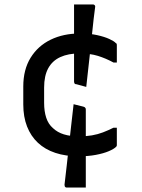

<svg xmlns="http://www.w3.org/2000/svg" viewBox="-20 -775 640 866"><path d="M341 -624Q385 -624 418.5 -616.5Q452 -609 473.5 -599Q495 -589 502 -581Q506 -579 506.5 -576.5Q507 -574 507 -570Q507 -563 507 -549.5Q507 -536 507 -521Q507 -506 507 -493H492Q457 -512 421.5 -523Q386 -534 339 -534Q288 -534 252 -517.5Q216 -501 197.5 -467Q179 -433 179 -380V-311Q179 -273 188.5 -244Q198 -215 219 -197Q239 -178 268 -169Q297 -160 337 -160Q369 -160 395 -164.5Q421 -169 444.5 -178Q468 -187 492 -199H507Q507 -187 507 -172Q507 -157 507 -144Q507 -131 507 -121Q507 -119 506.5 -117Q506 -115 504 -113Q494 -103 470.5 -93Q447 -83 412.5 -76.5Q378 -70 336 -70Q276 -70 229.5 -85.5Q183 -101 151 -131Q119 -161 102 -204.5Q85 -248 85 -304V-385Q85 -461 118 -514.5Q151 -568 208.5 -596Q266 -624 341 -624ZM369 -383 325 -395Q321 -395 318.5 -396.5Q316 -398 315 -401Q314 -404 314 -407Q314 -449 314 -492Q314 -535 314 -577Q314 -619 314 -656Q314 -679 314 -705.5Q314 -732 314 -755Q332 -755 344.5 -755Q357 -755 369.5 -755Q382 -755 399 -755Q402 -755 404.5 -753.5Q407 -752 408.5 -749.5Q410 -747 409 -742Q406 -722 402.5 -690.5Q399 -659 395 -620.5Q391 -582 386.5 -541Q382 -500 377.5 -459.5Q373 -419 369 -383ZM312 -305 356 -294Q360 -293 362 -291.5Q364 -290 365.5 -287.5Q367 -285 367 -281Q367 -239 367 -196Q367 -153 367 -110.5Q367 -68 367 -27Q367 -5 367 22Q367 49 367 71Q349 71 336.5 71Q324 71 312 71Q300 71 281 71Q278 71 275.5 69.5Q273 68 272 65Q271 62 271 58Q276 16 281 -28.5Q286 -73 291 -119.5Q296 -166 301.5 -213Q307 -260 312 -305Z"/></svg>

Font: Rec Mono Linear
Style: Regular
Weight: 400
Monospace: yes
Version: Version 1.085; ttfautohint (v1.8.4.7-5d5b)